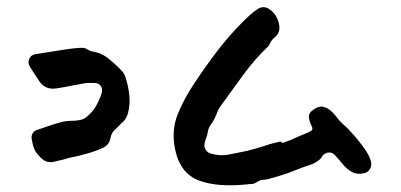

<svg xmlns="http://www.w3.org/2000/svg" viewBox="-20 -528 1148 550"><path d="M347 -205Q342 -186 329 -176Q325 -172 320.5 -167.5Q316 -163 312 -159Q299 -149 296 -131Q293 -114 276 -105Q254 -95 229.5 -88Q205 -81 179 -76Q177 -75 163.5 -71.5Q150 -68 136 -65Q114 -59 97 -76Q94 -79 91.5 -82Q89 -85 86 -88Q77 -100 74 -114Q73 -118 72.5 -121.5Q72 -125 71 -129Q69 -138 73.5 -146Q78 -154 87 -156Q102 -161 117.5 -166.5Q133 -172 151 -177Q168 -182 185.5 -182Q203 -182 216 -186Q224 -189 233 -197.5Q242 -206 247 -212Q255 -223 261.5 -236.5Q268 -250 272 -264Q274 -273 269 -281Q264 -289 255 -290Q241 -291 226 -290Q219 -289 198.5 -285Q178 -281 158.5 -277.5Q139 -274 132 -274Q107 -274 92.5 -295.5Q78 -317 65 -338Q59 -348 64 -360Q69 -371 82 -373Q97 -375 121 -379Q145 -383 171.5 -387Q198 -391 217 -391Q220 -391 226 -389Q227 -389 228 -388Q238 -381 248 -380Q271 -376 291 -360Q311 -344 327 -327Q337 -317 340 -305Q348 -280 350.5 -254.5Q353 -229 347 -205Z M1043 -64Q1045 -53 1039.5 -43.5Q1034 -34 1023 -32Q1004 -27 989 -35Q974 -43 962.5 -57Q951 -71 940 -83Q934 -90 925.5 -91Q917 -92 910 -87Q908 -86 907 -85Q906 -84 904 -82Q900 -74 892 -68Q884 -62 875 -58Q850 -50 835.5 -44Q821 -38 803 -31.5Q785 -25 748 -15Q744 -14 740.5 -13.5Q737 -13 734 -13Q727 -13 717 -7Q707 -1 702 -1H698Q607 10 551 -10.5Q495 -31 481 -103Q471 -156 489 -200.5Q507 -245 537 -290Q569 -338 602.5 -382Q636 -426 676 -466Q687 -477 696 -485Q705 -493 715 -500Q735 -515 754 -500Q773 -486 779 -460.5Q785 -435 766 -420Q755 -411 751 -398Q750 -397 750 -397Q750 -397 749 -396Q709 -358 676.5 -313Q644 -268 611 -223Q609 -220 607.5 -217Q606 -214 604 -211Q600 -199 595 -189Q590 -179 584 -171Q577 -162 575 -149Q574 -141 571 -133.5Q568 -126 566 -118Q564 -108 569 -99.5Q574 -91 584 -88Q610 -81 630.5 -84.5Q651 -88 688 -96Q717 -103 735.5 -109.5Q754 -116 780 -122Q785 -123 787 -120.5Q789 -118 791 -119Q815 -127 835 -137Q844 -141 853 -144.5Q862 -148 871 -153Q878 -157 872.5 -167.5Q867 -178 865 -191Q863 -204 878 -214Q893 -225 906 -222Q919 -219 929 -209.5Q939 -200 946.5 -190Q954 -180 958 -177Q959 -176 959.5 -175.5Q960 -175 961 -174Q977 -160 994 -140.5Q1011 -121 1025 -101Q1039 -81 1043 -64Z"/></svg>

Font: Slackside One
Style: Regular
Weight: 400
Version: Version 1.000